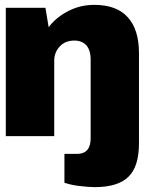

<svg xmlns="http://www.w3.org/2000/svg" viewBox="-20 -560 596 790"><path d="M368.2 -540Q460 -540 505.9 -488.8Q551.8 -438 551.8 -341.8V28.8Q551.8 125.5 508.8 167Q465.8 210 369.1 210Q346.7 210 305.2 205.1Q274.9 201.7 245.1 191.9V73.2H296.9Q353 73.2 353 8.8V-317.9Q353 -351.6 335.9 -373Q317.4 -393.1 286.1 -393.1Q248.5 -393.1 226.1 -369.1Q203.1 -344.7 203.1 -310.1V0H3.9V-527.8H167L180.2 -448.2Q211.4 -489.7 262.2 -515.1Q310.5 -540 368.2 -540Z"/></svg>

Font: Archivo-RBTV
Style: Regular
Weight: 500
Designer: Hector Gatti
Foundry: Hector Gatti
Version: ""